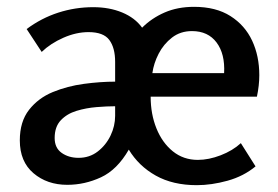

<svg xmlns="http://www.w3.org/2000/svg" viewBox="-20 -530 814 562"><path d="M38 -119Q38 -174 65 -208.5Q92 -243 134.5 -260.5Q177 -278 225.5 -284.5Q274 -291 317 -291V-349Q317 -390 300 -413Q283 -436 239 -436Q203 -436 165.5 -419.5Q128 -403 102 -378L58 -445Q101 -477 150.5 -493Q200 -509 253 -509Q300 -509 337.5 -493.5Q375 -478 396 -449Q424 -477 462 -493.5Q500 -510 548 -510Q612 -510 654.5 -483Q697 -456 718 -411Q739 -366 739 -310Q739 -280 732 -247H421Q421 -196 438 -154Q455 -112 486 -87Q517 -62 559 -62Q591 -62 626 -75.5Q661 -89 685 -111L728 -43Q693 -14 646 -1Q599 12 556 12Q486 12 436 -16Q386 -44 357 -92Q323 -33 275.5 -11Q228 11 177 11Q118 11 78 -23Q38 -57 38 -119ZM426 -316H636Q639 -372 614 -405.5Q589 -439 542 -439Q508 -439 483.5 -420Q459 -401 444.5 -373Q430 -345 426 -316ZM140 -126Q140 -97 160.5 -82.5Q181 -68 210 -68Q242 -68 266 -86.5Q290 -105 303.5 -133Q317 -161 317 -191V-219Q293 -219 262.5 -216.5Q232 -214 204 -205.5Q176 -197 158 -178Q140 -159 140 -126Z"/></svg>

Font: Rosario SemiBold
Style: Regular
Weight: 600
Designer: Hector Gatti
Foundry: Omnibus Type
Version: Version 1.101; ttfautohint (v1.8.1.43-b0c9)